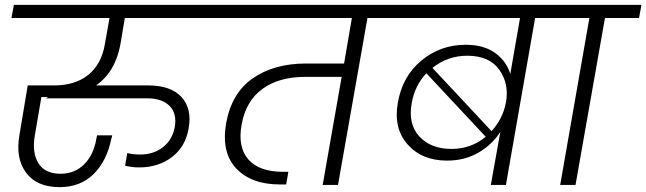

<svg xmlns="http://www.w3.org/2000/svg" viewBox="-20 -760 2656 789"><path d="M27 -686 37 -740H951L941 -686H493L475 -579Q455 -466 375 -409H589Q682 -409 726 -361Q770 -313 755 -231Q742 -157 686.5 -114.5Q631 -72 551 -72Q524 -72 494 -79L503 -131Q528 -125 556 -125Q611 -125 649.5 -155Q688 -185 698 -237Q708 -293 677 -324.5Q646 -356 584 -356H168L178 -361H150L123 -203Q111 -132 138 -89Q165 -46 229 -46Q287 -46 326 -85Q365 -124 376 -190L379 -204H441Q440 -196 438 -192Q419 -98 364.5 -44.5Q310 9 225 9Q131 9 87 -50.5Q43 -110 60 -206L94 -409H202Q289 -409 343 -452.5Q397 -496 411 -579L430 -686Z M882 -686 892 -740H1640L1630 -686H1490L1369 0H1306L1384 -444H1232Q1127 -444 1059 -395Q991 -346 973 -249Q956 -156 1000.5 -105Q1045 -54 1143 -54H1165L1156 -2H1130Q1013 -2 951 -67.5Q889 -133 909 -252Q931 -377 1018.5 -438Q1106 -499 1238 -499H1394L1426 -686Z M1997 0 2036 -218Q2003 -166 1946.5 -133Q1890 -100 1817 -100Q1714 -100 1655 -166.5Q1596 -233 1615 -339Q1634 -447 1712 -511.5Q1790 -576 1894 -576Q1968 -576 2014.5 -542.5Q2061 -509 2077 -456L2117 -686H1572L1582 -740H2329L2320 -686H2179L2059 0ZM1900 -531Q1820 -531 1757 -481L2000 -221Q2047 -273 2059 -339Q2073 -415 2032 -473Q1991 -531 1900 -531ZM1835 -148Q1916 -148 1976 -198L1732 -459Q1685 -409 1672 -337Q1656 -250 1703.5 -199Q1751 -148 1835 -148Z M2282 0 2402 -686H2261L2271 -740H2616L2606 -686H2466L2345 0Z"/></svg>

Font: Poppins Light
Style: Italic
Weight: 300
Italic angle: -10°
Designer: Ninad Kale (Devanagari), Jonny Pinhorn (Latin)
Foundry: Indian Type Foundry
Version: Version 3.200;PS 1.000;hotconv 16.6.54;makeotf.lib2.5.65590